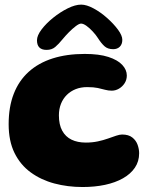

<svg xmlns="http://www.w3.org/2000/svg" viewBox="-20 -752 656 810"><path d="M328.5 37Q265.5 37 209.2 22Q153 7 109.5 -24.8Q66 -56.5 41.2 -106.8Q16.5 -157 16.5 -228Q16.5 -301 38 -356.2Q59.5 -411.5 101 -449Q142.5 -486.5 202 -505.5Q261.5 -524.5 337.5 -524.5Q398 -524.5 437.2 -511.8Q476.5 -499 495.8 -478.2Q515 -457.5 515 -433.5Q515 -415.5 505.8 -401Q496.5 -386.5 482 -378Q467.5 -369.5 451.5 -369.5Q437 -369.5 423.5 -373.2Q410 -377 392.5 -380.8Q375 -384.5 347.5 -384.5Q321 -384.5 299.5 -376Q278 -367.5 262 -351.8Q246 -336 237.2 -314Q228.5 -292 228.5 -265.5Q228.5 -226 242.5 -200.5Q256.5 -175 281.8 -162.8Q307 -150.5 342 -150.5Q369 -150.5 392.5 -155.5Q416 -160.5 435.5 -167.5Q455 -174.5 470 -179.5Q485 -184.5 495 -184.5Q522.5 -184.5 538.2 -172Q554 -159.5 560.5 -141.2Q567 -123 567 -105.5Q567 -71 549 -44.5Q531 -18 498.8 0.2Q466.5 18.5 423 27.8Q379.5 37 328.5 37ZM176.5 -541.5Q136 -541.5 136 -582Q136 -602 155.2 -627.5Q174.5 -653 204.2 -677Q234 -701 265.8 -716.8Q297.5 -732.5 322.5 -732.5Q345 -732.5 374.8 -716.5Q404.5 -700.5 432 -676Q459.5 -651.5 477.8 -626.8Q496 -602 496 -584Q496 -565.5 485.5 -555Q475 -544.5 457.5 -544.5Q434.5 -544.5 420.8 -557Q407 -569.5 393 -591.5Q384.5 -605 371.2 -619.2Q358 -633.5 344.8 -643Q331.5 -652.5 322 -652.5Q314 -652.5 299.8 -641.8Q285.5 -631 270.5 -615.8Q255.5 -600.5 244 -586.5Q227.5 -566 213 -553.8Q198.5 -541.5 176.5 -541.5Z"/></svg>

Font: Gluten Thin
Style: Bold
Weight: 700
Version: Version 1.300